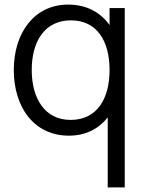

<svg xmlns="http://www.w3.org/2000/svg" viewBox="-20 -575 632 835"><path d="M279.5 15C353 15 409.5 -15 448.5 -64.5V240H522.5V-540H456.5V-466C417 -521.5 356.5 -555 276.5 -555C128.5 -555 40 -431.5 40 -270.5C40 -108.5 128 15 279.5 15ZM287 -53.5C174.5 -53.5 118 -147.5 118 -270.5C118 -392.5 172.5 -486.5 288.5 -486.5C401 -486.5 456.5 -397.5 456.5 -270.5C456.5 -145.5 402 -53.5 287 -53.5Z"/></svg>

Font: Hauora
Style: Regular
Weight: 400
Designer: Mikhail Sharanda
Foundry: WCYS & Co.
Version: Version 1.010